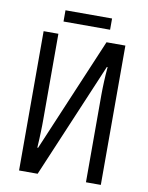

<svg xmlns="http://www.w3.org/2000/svg" viewBox="-92 -903 748 969"><g transform="rotate(10 282.5 -418.5)"><path d="M73.7 -713.9H149.4V-274.4Q149.4 -260.7 149.2 -245.8Q148.9 -231 148.4 -213.6Q147.9 -196.3 147 -175.5Q146 -154.8 144.5 -129.4H148.4L396 -713.9H492.7V0H416.5V-449.7Q416.5 -465.3 417 -481.9Q417.5 -498.5 418.2 -516.1Q418.9 -533.7 420.2 -552.7Q421.4 -571.8 423.3 -591.3H419.4L168.9 0H73.7ZM402.8 -836.9V-779.3H164.1V-836.9Z"/></g></svg>

Font: Open Sans Condensed
Style: Regular
Weight: 400
Width: 3
Designer: Monotype Design Team
Foundry: Monotype Imaging Inc.
Version: Version 3.000